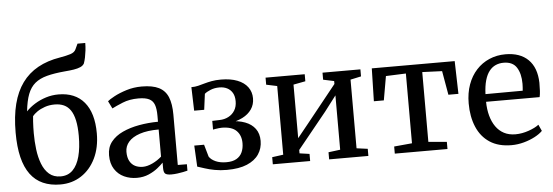

<svg xmlns="http://www.w3.org/2000/svg" viewBox="-53 -1031 3481 1209"><g transform="rotate(-5 1687.0 -426.5)"><path d="M284.5 10Q222.5 10 175 -11Q127.5 -32 95.5 -75.2Q63.5 -118.5 47.5 -184.2Q31.5 -250 31.5 -340Q31.5 -442.5 51.2 -520Q71 -597.5 110.8 -652.2Q150.5 -707 210.8 -740.5Q271 -774 351.5 -787Q392.5 -794 418.2 -802.2Q444 -810.5 452.5 -829.5L468.5 -864H517.5Q517.5 -840.5 514.8 -817.2Q512 -794 507.8 -773.2Q503.5 -752.5 497.5 -736Q490 -722.5 473 -715Q456 -707.5 431 -703.5Q406 -699.5 373 -697Q306 -691 259.8 -678.8Q213.5 -666.5 184 -642Q154.5 -617.5 138.2 -575.2Q122 -533 115 -467Q139 -492 171.2 -512Q203.5 -532 241.5 -544Q279.5 -556 321 -556Q373.5 -556 414.2 -539Q455 -522 483.2 -488.2Q511.5 -454.5 526 -405.2Q540.5 -356 540.5 -291Q540.5 -201 507.5 -133.2Q474.5 -65.5 416.8 -27.8Q359 10 284.5 10ZM290.5 -40.5Q337 -40.5 367 -70.5Q397 -100.5 411.5 -155.2Q426 -210 426 -284.5Q426 -342.5 417.2 -382.8Q408.5 -423 391.5 -447.8Q374.5 -472.5 349.5 -483.8Q324.5 -495 291.5 -495Q257.5 -495 229 -485Q200.5 -475 180.2 -460.8Q160 -446.5 150 -433.5Q148.5 -417.5 147.2 -399.5Q146 -381.5 145.5 -363Q145 -344.5 145 -326.5Q145 -274.5 151.2 -223.8Q157.5 -173 173.5 -131.5Q189.5 -90 218 -65.2Q246.5 -40.5 290.5 -40.5Z M768 10.5Q724.5 10.5 687.5 -6.5Q650.5 -23.5 627.8 -58.5Q605 -93.5 605 -146.5Q605 -196.5 632.2 -231Q659.5 -265.5 706 -287Q752.5 -308.5 810.5 -319Q868.5 -329.5 930.5 -330V-368Q930.5 -412 921 -437.8Q911.5 -463.5 887.8 -475.2Q864 -487 820 -487Q763.5 -487 720.2 -469.2Q677 -451.5 652 -438.5L628.5 -486Q639.5 -496 672.2 -513.8Q705 -531.5 750.8 -545.8Q796.5 -560 847.5 -560Q915.5 -560 955.8 -539.8Q996 -519.5 1013.5 -476.8Q1031 -434 1031 -366.5V-48L1088.5 -47.5V-7Q1077.5 -4 1060 -0.5Q1042.5 3 1022.8 5.5Q1003 8 986 8Q959.5 8 948.2 0Q937 -8 937 -36.5V-71Q925 -58 901 -38.5Q877 -19 843.2 -4.2Q809.5 10.5 768 10.5ZM811 -55.5Q839 -55.5 872 -71Q905 -86.5 930.5 -109.5V-281Q858.5 -281 811 -265Q763.5 -249 739.8 -221.5Q716 -194 716 -158.5Q716 -122.5 728.5 -99.8Q741 -77 762.5 -66.2Q784 -55.5 811 -55.5Z M1337 10Q1295.5 10 1260.8 3.5Q1226 -3 1198.5 -12Q1171 -21 1152 -27L1145 -160.5H1207L1229 -83.5Q1241.5 -64 1269.8 -51.2Q1298 -38.5 1338 -38.5Q1377 -38.5 1401.5 -52.5Q1426 -66.5 1437.5 -91.8Q1449 -117 1449 -149.5Q1449 -199 1419.5 -228.2Q1390 -257.5 1326.5 -257.5Q1320 -257.5 1308.5 -256.2Q1297 -255 1286.2 -253.2Q1275.5 -251.5 1271.5 -250.5V-305.5L1317.5 -307Q1349 -307.5 1374.2 -320.8Q1399.5 -334 1414.2 -358Q1429 -382 1429 -416Q1429 -448 1416.8 -469Q1404.5 -490 1383.2 -500.8Q1362 -511.5 1334.5 -511.5Q1303 -511.5 1278 -501.2Q1253 -491 1240 -479.5L1227 -379.5H1163.5L1159 -528.5Q1182.5 -528.5 1202.5 -533.5Q1222.5 -538.5 1243.2 -544.5Q1264 -550.5 1289.2 -555.2Q1314.5 -560 1348 -560Q1409 -560 1451.8 -543.2Q1494.5 -526.5 1517 -496Q1539.5 -465.5 1539.5 -425Q1539.5 -385.5 1519 -355.8Q1498.5 -326 1462 -307.5Q1425.5 -289 1378.5 -282.5L1381.5 -293Q1436.5 -292.5 1477.5 -277Q1518.5 -261.5 1541.2 -230.8Q1564 -200 1564 -154Q1564 -106.5 1539.2 -69.5Q1514.5 -32.5 1464.2 -11.2Q1414 10 1337 10Z M1627.5 0V-45L1698 -54.5V-488.5L1629.5 -503V-547.5H1877V-503L1801 -488.5V-150L1870.5 -236L2058 -470V-488.5L1989.5 -503V-547.5H2229V-503L2161.5 -488.5V-54.5L2231.5 -45V0H1983.5V-45L2058 -54.5V-398L1984 -301L1801 -75.5V-54L1863.5 -45V0Z M2398.5 0V-45L2512 -55.5V-496.5L2385.5 -491.5L2359 -340H2296L2301 -547.5H2825L2830.5 -340H2767L2740.5 -491.5L2615.5 -496.5V-55.5L2731.5 -45V0Z M3136 11Q3053.5 11 2998.8 -25Q2944 -61 2916.8 -125.5Q2889.5 -190 2889.5 -274Q2889.5 -340 2908.8 -393.2Q2928 -446.5 2962.8 -484.2Q2997.5 -522 3044.5 -542.2Q3091.5 -562.5 3146.5 -562.5Q3239 -562.5 3290.5 -511.8Q3342 -461 3344.5 -365.5Q3344.5 -335.5 3343.2 -313.5Q3342 -291.5 3338 -275H2999.5Q3000 -227 3011 -186.8Q3022 -146.5 3042.8 -117Q3063.5 -87.5 3094.5 -71.2Q3125.5 -55 3166.5 -55Q3208 -55 3250.2 -69.8Q3292.5 -84.5 3315 -102.5L3333.5 -62Q3315.5 -43.5 3284.5 -27Q3253.5 -10.5 3214.8 0.2Q3176 11 3136 11ZM3000 -323.5 3235.5 -324.5Q3236.5 -334 3237.2 -346.5Q3238 -359 3238 -368.5Q3238 -431.5 3213.2 -471Q3188.5 -510.5 3130.5 -510.5Q3103 -510.5 3080 -500.2Q3057 -490 3039.8 -468Q3022.5 -446 3012.2 -410.2Q3002 -374.5 3000 -323.5Z"/></g></svg>

Font: Merriweather 36pt
Style: Regular
Weight: 400
Designer: Eben Sorkin
Foundry: Eben Sorkin
Version: Version 2.100